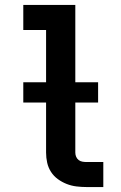

<svg xmlns="http://www.w3.org/2000/svg" viewBox="-20 -755 490 775"><path d="M329 0Q309 0 288.5 -2.5Q268 -5 249 -12.5Q230 -20 213.5 -32Q197 -44 186 -61Q175 -78 170.5 -98Q166 -118 166 -139V-634H74V-735H284V-139Q284 -130 287.5 -122Q291 -114 297.5 -109Q304 -104 312.5 -102.5Q321 -101 329 -101H397V0ZM74 -341V-423H376V-341Z"/></svg>

Font: Iosevka Book
Style: Bold
Weight: 700
Designer: Belleve Invis
Foundry: Belleve Invis
Version: Version 28.0.7; ttfautohint (v1.8.3)